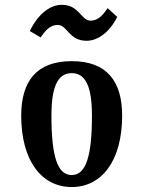

<svg xmlns="http://www.w3.org/2000/svg" viewBox="-20 -752 584 782"><path d="M189.5 -280.8C189.5 -395 213.4 -454.1 272 -454.1C330.6 -454.1 354.5 -395 354.5 -280.8C354.5 -117.2 330.6 -39.1 272 -39.1C213.4 -39.1 189.5 -117.2 189.5 -280.8ZM477.5 -280.8C477.5 -421.9 414.6 -502.9 272 -502.9C129.4 -502.9 66.4 -421.9 66.4 -280.8C66.4 -98.1 148.9 9.8 272 9.8C395 9.8 477.5 -98.1 477.5 -280.8ZM145.5 -599.6C160.6 -620.6 179.7 -650.4 215.3 -650.4C254.4 -650.4 260.3 -585.9 332.5 -585.9C378.4 -585.9 426.3 -620.6 457.5 -683.1L418.5 -718.8C403.3 -697.8 384.3 -668 348.6 -668C309.6 -668 303.7 -732.4 231.4 -732.4C183.6 -732.4 133.8 -693.8 101.6 -625.5Z"/></svg>

Font: Amarante
Style: Regular
Weight: 400
Designer: Karolina Lach
Foundry: Sorkin Type Co.
Version: Version 1.001